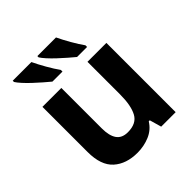

<svg xmlns="http://www.w3.org/2000/svg" viewBox="-206 -913 1070 1070"><g transform="rotate(-45 328.5 -378.0)"><path d="M579 -546V0H465L445 -70H437Q411 -28 365.5 -9Q320 10 269 10Q181 10 128 -37.5Q75 -85 75 -190V-546H224V-227Q224 -169 245 -139Q266 -109 312 -109Q380 -109 405 -155.5Q430 -202 430 -289V-546ZM402 -766Q418 -732 442 -690Q466 -648 487 -619V-606H408Q391 -620 368.5 -639.5Q346 -659 322.5 -681Q299 -703 281 -723Q263 -743 255 -756V-766ZM208 -766Q224 -732 248 -690Q272 -648 293 -619V-606H214Q197 -620 174.5 -639.5Q152 -659 128.5 -681Q105 -703 87 -723Q69 -743 61 -756V-766Z"/></g></svg>

Font: Noto IKEA Arabic
Style: Bold
Weight: 700
Designer: Monotype Design Team
Foundry: Monotype Imaging Inc.
Version: Version 1.200